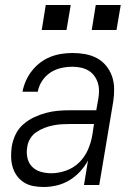

<svg xmlns="http://www.w3.org/2000/svg" viewBox="-20 -740 540 768"><path d="M154 8Q133 8 112.5 4Q92 0 75.5 -10.5Q59 -21 47.5 -37Q36 -53 30.5 -72Q25 -91 24.5 -112Q24 -133 27 -154Q31 -178 42 -201.5Q53 -225 73 -242.5Q93 -260 116.5 -271Q140 -282 164.5 -288.5Q189 -295 213 -297Q237 -299 262 -299H365L373 -343Q376 -360 376 -377Q376 -394 371 -409.5Q366 -425 356.5 -437.5Q347 -450 333.5 -458Q320 -466 303.5 -469.5Q287 -473 270 -473Q247 -473 224.5 -468Q202 -463 182 -450Q162 -437 148.5 -416.5Q135 -396 131 -373H70Q74 -395 83.5 -416.5Q93 -438 107.5 -456.5Q122 -475 141 -489.5Q160 -504 181.5 -512.5Q203 -521 225.5 -524.5Q248 -528 270 -528Q296 -528 321 -523.5Q346 -519 367.5 -507.5Q389 -496 404.5 -477Q420 -458 428 -435Q436 -412 436.5 -386Q437 -360 433 -334L377 0H316L332 -98Q319 -74 299.5 -53Q280 -32 256 -18Q232 -4 206 2Q180 8 154 8ZM185 -47Q214 -47 244 -57.5Q274 -68 296.5 -90Q319 -112 331.5 -140.5Q344 -169 349 -198L356 -244H262Q244 -244 227 -243Q210 -242 192.5 -238.5Q175 -235 158 -228.5Q141 -222 125.5 -211.5Q110 -201 100.5 -185Q91 -169 89 -152Q85 -130 89.5 -109Q94 -88 108 -73.5Q122 -59 142.5 -53Q163 -47 185 -47ZM446 -620H347L363 -720H463ZM147 -620 163 -720H263L246 -620Z"/></svg>

Font: Iosevka SS04 Light Oblique
Style: Regular
Weight: 300
Italic angle: -9°
Monospace: yes
Designer: Belleve Invis
Foundry: Belleve Invis
Version: Version 19.0.0; ttfautohint (v1.8.4)